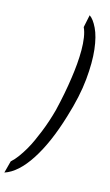

<svg xmlns="http://www.w3.org/2000/svg" viewBox="-251 -878 597 1043"><g transform="rotate(15 47.0 -356.5)"><path d="M-92.8 48.8Q-73.2 31.2 -56.2 7.8Q-39.1 -15.6 -23.4 -42.5Q-7.8 -69.3 4.9 -97.7Q17.6 -126 28.3 -152.3Q53.7 -214.8 72.3 -284.2Q96.7 -385.7 109.4 -476.6Q115.2 -515.6 118.7 -556.2Q122.1 -596.7 122.1 -633.8Q122.1 -670.9 117.2 -703.6Q112.3 -736.3 101.6 -758.8L116.2 -829.1Q138.7 -814.5 159.7 -771Q180.7 -727.5 189 -656.7Q197.3 -585.9 188 -488.3Q178.7 -390.6 140.6 -267.6Q92.8 -108.4 27.8 -8.3Q-37.1 91.8 -110.4 116.2L-92.8 48.8Z"/></g></svg>

Font: Satisfy
Style: Regular
Weight: 400
Designer: Font Diner, Inc
Foundry: Font Diner, Inc
Version: Version 1.001